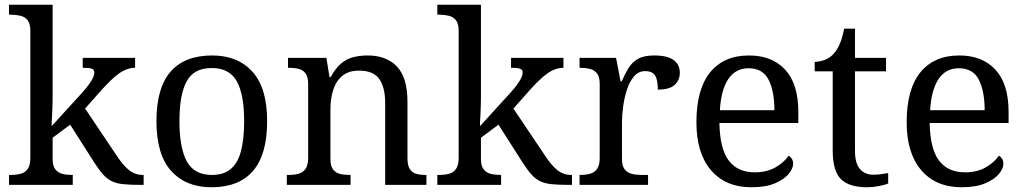

<svg xmlns="http://www.w3.org/2000/svg" viewBox="-20 -780 4325 810"><path d="M18 0V-42H26Q49 -42 67.5 -47Q86 -52 97 -67.5Q108 -83 108 -114V-650Q108 -680 96.5 -694.5Q85 -709 66.5 -713.5Q48 -718 26 -718H18V-760H202V-374Q202 -361 201.5 -340Q201 -319 200 -298Q199 -277 198 -263V-248L323 -385Q345 -409 356.5 -425.5Q368 -442 373 -453.5Q378 -465 378 -474Q378 -487 366 -490.5Q354 -494 329 -494V-536H550V-494Q533 -494 516 -488Q499 -482 482 -470Q465 -458 447 -440.5Q429 -423 409 -401L339 -322L472 -124Q498 -84 523.5 -63Q549 -42 583 -42H586V0H572Q529 0 500 -3Q471 -6 451.5 -15.5Q432 -25 414.5 -44.5Q397 -64 376 -97L276 -254L202 -199V-109Q202 -80 213.5 -65.5Q225 -51 243.5 -46.5Q262 -42 284 -42H287V0Z M872 10Q764 10 702 -59Q640 -128 640 -269Q640 -409 699.5 -477.5Q759 -546 875 -546Q983 -546 1045 -477.5Q1107 -409 1107 -269Q1107 -128 1047.5 -59Q988 10 872 10ZM874 -42Q924 -42 954 -67.5Q984 -93 997 -144Q1010 -195 1010 -269Q1010 -381 979 -437Q948 -493 873 -493Q798 -493 767.5 -437Q737 -381 737 -269Q737 -157 768 -99.5Q799 -42 874 -42Z M1190 0V-42H1198Q1221 -42 1239.5 -47Q1258 -52 1269 -67.5Q1280 -83 1280 -114V-426Q1280 -456 1269 -470.5Q1258 -485 1240 -489.5Q1222 -494 1200 -494H1195V-536H1357L1370 -455H1375Q1396 -493 1419.5 -512.5Q1443 -532 1471 -539Q1499 -546 1531 -546Q1610 -546 1654.5 -499.5Q1699 -453 1699 -350V-114Q1699 -83 1708.5 -67.5Q1718 -52 1735 -47Q1752 -42 1774 -42H1779V0H1605V-345Q1605 -410 1580.5 -446Q1556 -482 1495 -482Q1450 -482 1423.5 -459.5Q1397 -437 1385.5 -400Q1374 -363 1374 -320V-109Q1374 -80 1385 -65.5Q1396 -51 1414 -46.5Q1432 -42 1454 -42H1459V0Z M1825 0V-42H1833Q1856 -42 1874.5 -47Q1893 -52 1904 -67.5Q1915 -83 1915 -114V-650Q1915 -680 1903.5 -694.5Q1892 -709 1873.5 -713.5Q1855 -718 1833 -718H1825V-760H2009V-374Q2009 -361 2008.5 -340Q2008 -319 2007 -298Q2006 -277 2005 -263V-248L2130 -385Q2152 -409 2163.5 -425.5Q2175 -442 2180 -453.5Q2185 -465 2185 -474Q2185 -487 2173 -490.5Q2161 -494 2136 -494V-536H2357V-494Q2340 -494 2323 -488Q2306 -482 2289 -470Q2272 -458 2254 -440.5Q2236 -423 2216 -401L2146 -322L2279 -124Q2305 -84 2330.5 -63Q2356 -42 2390 -42H2393V0H2379Q2336 0 2307 -3Q2278 -6 2258.5 -15.5Q2239 -25 2221.5 -44.5Q2204 -64 2183 -97L2083 -254L2009 -199V-109Q2009 -80 2020.5 -65.5Q2032 -51 2050.5 -46.5Q2069 -42 2091 -42H2094V0Z M2425 0V-42H2428Q2451 -42 2469.5 -47Q2488 -52 2499 -67.5Q2510 -83 2510 -114V-426Q2510 -456 2498.5 -470.5Q2487 -485 2468.5 -489.5Q2450 -494 2428 -494H2425V-536H2579L2598 -437H2603Q2616 -467 2631 -492Q2646 -517 2671 -531.5Q2696 -546 2740 -546Q2795 -546 2821.5 -527Q2848 -508 2848 -473Q2848 -442 2826.5 -422Q2805 -402 2755 -402Q2755 -430 2750 -447Q2745 -464 2733.5 -472Q2722 -480 2702 -480Q2674 -480 2655 -458Q2636 -436 2625 -402Q2614 -368 2609 -331.5Q2604 -295 2604 -266V-109Q2604 -80 2615.5 -65.5Q2627 -51 2645.5 -46.5Q2664 -42 2686 -42H2714V0Z M3150 10Q3041 10 2979.5 -62Q2918 -134 2918 -264Q2918 -404 2976 -475Q3034 -546 3140 -546Q3237 -546 3292.5 -486Q3348 -426 3348 -307V-261H3015Q3017 -152 3054.5 -102.5Q3092 -53 3164 -53Q3216 -53 3252.5 -74.5Q3289 -96 3307 -123Q3314 -120 3320 -111Q3326 -102 3326 -89Q3326 -69 3307 -46Q3288 -23 3249 -6.5Q3210 10 3150 10ZM3247 -315Q3247 -395 3222.5 -443.5Q3198 -492 3138 -492Q3083 -492 3052.5 -446.5Q3022 -401 3017 -315Z M3638 10Q3562 10 3527.5 -24.5Q3493 -59 3493 -145V-479H3417V-519Q3435 -519 3457 -526.5Q3479 -534 3495 -551Q3512 -569 3523 -595Q3534 -621 3541 -659H3587V-536H3718V-479H3587V-142Q3587 -91 3608 -67Q3629 -43 3663 -43Q3681 -43 3696 -45Q3711 -47 3727 -50V-6Q3714 0 3688 5Q3662 10 3638 10Z M4037 10Q3928 10 3866.5 -62Q3805 -134 3805 -264Q3805 -404 3863 -475Q3921 -546 4027 -546Q4124 -546 4179.5 -486Q4235 -426 4235 -307V-261H3902Q3904 -152 3941.5 -102.5Q3979 -53 4051 -53Q4103 -53 4139.5 -74.5Q4176 -96 4194 -123Q4201 -120 4207 -111Q4213 -102 4213 -89Q4213 -69 4194 -46Q4175 -23 4136 -6.5Q4097 10 4037 10ZM4134 -315Q4134 -395 4109.5 -443.5Q4085 -492 4025 -492Q3970 -492 3939.5 -446.5Q3909 -401 3904 -315Z"/></svg>

Font: Noto Serif Georgian
Style: Regular
Weight: 400
Designer: Monotype Design Team, Akaki Razmadze
Foundry: Google LLC
Version: Version 2.002